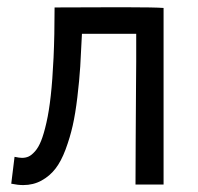

<svg xmlns="http://www.w3.org/2000/svg" viewBox="-20 -520 558 541"><path d="M11.7 -2.4 21 -78.1Q34.7 -75.2 42 -75.2Q52.2 -75.2 60.5 -78.9Q68.8 -82.5 78.6 -93.5Q88.4 -104.5 95.9 -123.3Q103.5 -142.1 110.8 -174.3Q118.2 -206.5 123 -250.2Q127.9 -293.9 130.9 -357.2Q133.8 -420.4 133.8 -499L283.2 -499.5H341.3Q413.6 -499.5 440.9 -497.6V0H361.8Q361.8 -26.4 362.3 -121.3Q362.8 -216.3 363.3 -281.2L363.8 -346.2V-424.8H210.9Q208.5 -371.6 206.1 -332.5Q203.6 -293.5 198 -246.3Q192.4 -199.2 184.8 -165.8Q177.2 -132.3 164.8 -98.9Q152.3 -65.4 136.2 -44.7Q120.1 -23.9 96.9 -11.2Q73.7 1.5 45.4 1.5Q30.3 1.5 11.7 -2.4Z"/></svg>

Font: FantasqueSansM Nerd Font
Style: Regular
Weight: 400
Monospace: yes
Designer: Jany Belluz
Version: Version 1.8.0 ; ttfautohint (v1.8.2);Nerd Fonts 3.4.0